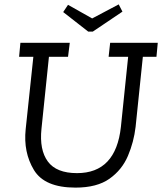

<svg xmlns="http://www.w3.org/2000/svg" viewBox="-20 -845 739 875"><path d="M382 -701 268 -790 290 -823 400 -761 521 -825 538 -792 403 -701ZM482 -650H699L693 -586H631L598 -267Q590 -198 563 -134.5Q536 -71 479 -30.5Q422 10 324 10Q183 10 134.5 -70.5Q86 -151 97 -256L132 -586H67L73 -650H298L290 -586H203L169 -258Q159 -162 198 -109Q237 -56 331 -56Q508 -56 531 -267L564 -586H475Z"/></svg>

Font: Zilla Slab Regular
Style: Italic
Weight: 400
Italic angle: -6°
Designer: Typotheque.com
Foundry: Typotheque type foundry
Version: Version 1.1; 2017; ttfautohint (v1.6)